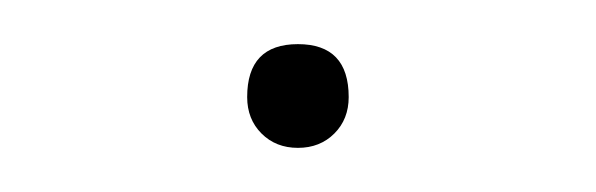

<svg xmlns="http://www.w3.org/2000/svg" viewBox="-20 -307 270 87"><path d="M92 -263Q92 -287 115 -287Q138 -287 138 -263Q138 -253 131.5 -246.5Q125 -240 115 -240Q105 -240 98.5 -246.5Q92 -253 92 -263Z"/></svg>

Font: Cantarell Thin
Style: Regular
Weight: 100
Designer: Dave Crossland, Nikolaus Waxweiler, Florian Fecher, Jacques Le Bailly, Eben Sorkin, Alexei Vanyashin, Alexios Zavras, Em
Version: Version 0.303